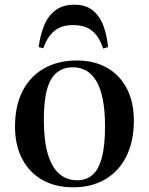

<svg xmlns="http://www.w3.org/2000/svg" viewBox="-20 -785 635 819"><path d="M293 14Q217 14 161.5 -17Q106 -48 75 -106.5Q44 -165 44 -245Q44 -334 76.5 -397Q109 -460 168.5 -493.5Q228 -527 308 -527Q381 -527 435.5 -496.5Q490 -466 520.5 -408.5Q551 -351 551 -270Q551 -183 519.5 -119Q488 -55 429.5 -20.5Q371 14 293 14ZM309 -16Q348 -16 374.5 -39Q401 -62 414.5 -112.5Q428 -163 428 -246Q428 -313 418.5 -361Q409 -409 391 -439Q373 -469 348 -483.5Q323 -498 291 -498Q251 -498 223 -476Q195 -454 181 -405Q167 -356 167 -275Q167 -184 184.5 -126.5Q202 -69 234 -42.5Q266 -16 309 -16ZM297 -765Q346 -765 376 -740.5Q406 -716 421 -675.5Q436 -635 441 -584L420 -578Q409 -612 391.5 -634.5Q374 -657 350 -667.5Q326 -678 292 -678Q240 -678 210 -651.5Q180 -625 165 -579L145 -584Q151 -632 167 -673.5Q183 -715 215 -740Q247 -765 297 -765Z"/></svg>

Font: Literata 60pt Medium
Style: Regular
Weight: 500
Designer: Latin by Veronika Burian and Jose Scaglione. Greek by Irene Vlachou. Cyrillic by Vera Evstafieva.
Foundry: TypeTogether
Version: Version 3.103;gftools[0.9.29]